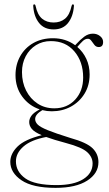

<svg xmlns="http://www.w3.org/2000/svg" viewBox="-20 -634 512 904"><path d="M311 15.5Q388.5 37 416 64.2Q443.5 91.5 443.5 129.5Q443.5 182.5 390.5 216.5Q337.5 250.5 241.5 250.5Q134 250.5 81.2 214.8Q28.5 179 28.5 128Q28.5 89.5 62.5 56Q96.5 22.5 176.5 2.5Q142 -12 129.8 -27Q117.5 -42 117.5 -59.5Q117.5 -74.5 128 -89.2Q138.5 -104 167 -119Q116.5 -136 84.8 -179Q53 -222 53 -280Q53 -330 75.2 -369.5Q97.5 -409 137.2 -431.5Q177 -454 229.5 -454Q289 -454 334 -421L339 -426.5Q358.5 -448 377.2 -461.8Q396 -475.5 417.5 -475.5Q437 -475.5 451.2 -464Q465.5 -452.5 465.5 -436.5Q465.5 -412.5 445 -412.5Q432.5 -412.5 424.8 -422.2Q417 -432 410.2 -441.8Q403.5 -451.5 394 -451.5Q381 -451.5 369.8 -440.8Q358.5 -430 344 -413Q371 -390 386.5 -356.8Q402 -323.5 402 -283.5Q402 -232 378 -193Q354 -154 313.8 -132Q273.5 -110 223.5 -110Q201 -110 179.5 -115.5Q145.5 -95.5 145.5 -73.5Q145.5 -59.5 157.5 -47.5Q169.5 -35.5 205 -21Q240.5 -6.5 311 15.5ZM219.5 -440.5Q180 -440.5 149.2 -421.2Q118.5 -402 101 -369Q83.5 -336 83.5 -294.5Q83.5 -246 103 -207.5Q122.5 -169 156.8 -146.5Q191 -124 235.5 -124Q296.5 -124 334 -165Q371.5 -206 371.5 -269Q371.5 -343.5 330.2 -392Q289 -440.5 219.5 -440.5ZM55 125.5Q55 174.5 99.5 206Q144 237.5 246 237.5Q327 237.5 371.5 209.8Q416 182 416 135.5Q416 106 391 82.8Q366 59.5 291 39.5Q233 24 197.5 11Q126.5 24.5 90.8 55.5Q55 86.5 55 125.5ZM232.5 -528Q264.5 -528 286.2 -546Q308 -564 317 -606Q319 -613.5 323 -613.5Q329 -613.5 328 -605Q324.5 -556.5 300.5 -526Q276.5 -495.5 232.5 -495.5Q188 -495.5 163.8 -526Q139.5 -556.5 136.5 -605Q136 -613.5 141 -613.5Q146 -613.5 147.5 -606Q156.5 -564 178.2 -546Q200 -528 232.5 -528Z"/></svg>

Font: Fraunces 72pt S000 Thin
Style: Regular
Weight: 100
Version: Version 1.000; ttfautohint (v1.8.3)